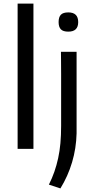

<svg xmlns="http://www.w3.org/2000/svg" viewBox="-20 -828 522 1068"><path d="M360 -652Q331 -652 318.5 -665Q306 -678 306 -705Q306 -733 318.5 -746Q331 -759 360 -759Q415 -759 415 -705Q415 -652 360 -652ZM252 199Q270 163 282.5 127Q295 91 303.5 52Q312 13 316 -31Q320 -75 320 -128Q320 -132 320 -161Q320 -190 320 -232Q320 -274 320 -323Q320 -372 320 -416.5Q320 -461 319.5 -495Q319 -529 319 -540H406V-86Q404 -3 381 74.5Q358 152 316 220ZM78 -808H166V0H78Z"/></svg>

Font: Encode Sans
Style: Regular
Weight: 400
Designer: Pablo Impallari, Andres Torresi
Foundry: Pablo Impallari, Andres Torresi
Version: Version 1.000; ttfautohint (v1.00) -l 8 -r 50 -G 200 -x 14 -